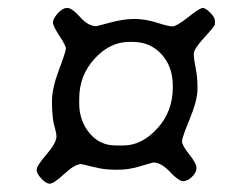

<svg xmlns="http://www.w3.org/2000/svg" viewBox="-20 -574 584 478"><path d="M267.6 -211.9H287.6Q333 -211.9 371.6 -254.2Q410.2 -296.4 410.2 -356V-360.4Q410.2 -408.2 382.1 -439Q354 -469.7 310.1 -469.7H301.8Q253.9 -469.7 215.6 -428Q177.2 -386.2 177.2 -328.1V-316.4Q177.2 -273.9 202.6 -242.9Q228 -211.9 267.6 -211.9ZM515.1 -513.7Q515.1 -509.3 488.8 -480.7Q462.4 -452.1 462.4 -439.7Q462.4 -427.2 467 -405.3Q471.7 -383.3 471.7 -353.8Q471.7 -324.2 452.4 -277.8Q433.1 -231.4 433.1 -221.9Q433.1 -212.4 451.2 -189.7Q469.2 -167 469.2 -155.8Q469.2 -144.5 458 -133.8Q446.8 -123 435.8 -123Q424.8 -123 403.1 -146.2Q381.3 -169.4 361.8 -169.4Q357.9 -168.9 329.6 -160.2Q301.3 -151.4 272.7 -151.4Q244.1 -151.4 226.6 -155.3L204.6 -160.2Q184.1 -165.5 181.6 -165.5Q166.5 -165.5 140.1 -141.1Q113.8 -116.7 104.2 -116.7Q94.7 -116.7 83 -129.4Q71.3 -141.6 71.3 -151.4Q71.3 -161.1 95.9 -189.7Q120.6 -218.3 120.6 -234.9Q120.6 -239.7 117.7 -251.5L113.3 -269Q109.4 -289.6 109.4 -321.8Q109.4 -354 126.7 -399.9Q144 -445.8 144 -453.1Q144 -460.4 127.9 -484.9Q111.8 -509.3 111.8 -518.3Q111.8 -527.3 123.8 -540.8Q135.7 -554.2 147.5 -554.2Q159.2 -554.2 179.4 -531.5Q199.7 -508.8 220.2 -508.8Q221.2 -508.8 253.4 -517.6Q285.6 -526.4 313.5 -526.9Q341.3 -526.9 370.4 -517.6Q399.4 -508.3 409.4 -508.3Q419.4 -508.3 448.5 -531.2Q477.5 -554.2 484.6 -554.2Q491.7 -554.2 503.4 -542.5Q515.1 -530.8 515.1 -521.5Z"/></svg>

Font: Averia Libre
Style: Italic
Weight: 400
Italic angle: -7.90001°
Version: Version 1.002